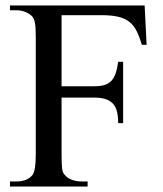

<svg xmlns="http://www.w3.org/2000/svg" viewBox="-20 -682 596 702"><path d="M498.5 -518.1Q489.7 -548.3 479.2 -569.1Q468.8 -589.8 452.4 -602.5Q436 -615.2 411.9 -620.8Q387.7 -626.5 351.6 -626.5H205.1V-366.7H325.2Q346.7 -366.7 361.6 -371.1Q376.5 -375.5 386.5 -385.7Q396.5 -396 402.6 -413.3Q408.7 -430.7 412.1 -456.1H430.2V-231.9H412.1Q412.1 -255.4 408 -272.9Q403.8 -290.5 393.8 -302Q383.8 -313.5 366.9 -319.3Q350.1 -325.2 325.2 -325.2H205.1V-117.7Q205.1 -85.4 206.8 -68.1Q208.5 -50.8 215.8 -43.5Q225.6 -30.8 242.4 -24.7Q259.3 -18.6 276.4 -18.6H300.3V0H16.6V-18.6H40.5Q79.6 -18.6 99.1 -42.5Q110.8 -58.1 110.8 -117.7V-545.4Q110.8 -563.5 110.1 -576.4Q109.4 -589.4 107.7 -598.4Q106 -607.4 103.3 -613.3Q100.6 -619.1 97.2 -622.6Q86.9 -632.8 71.5 -638.7Q56.2 -644.5 40.5 -644.5H16.6V-662.1H508.8L516.1 -518.1Z"/></svg>

Font: Campania
Style: Regular
Weight: 400
Version: Version 2.009